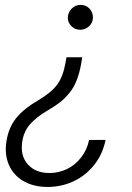

<svg xmlns="http://www.w3.org/2000/svg" viewBox="-20 -571 538 783"><path d="M315.3 -337.4 311.8 -315.3Q304.7 -274.5 293.1 -244.7Q281.6 -214.8 263.3 -192.3Q245 -169.7 224.8 -153.9Q204.5 -138.1 173.3 -120Q127.1 -92.7 101.9 -63.6Q76.7 -34.4 70.7 7.1Q62.1 64.3 93.6 99.4Q125 134.6 181.8 134.6Q218.4 134.6 251.6 119.1Q284.8 103.7 309.8 72.4Q334.9 41.2 343.4 -0.4H410.5Q399.1 57.2 364.5 101Q329.9 144.9 280.4 168.1Q230.8 191.4 174.4 191.4Q116.1 191.4 74.8 166.9Q33.4 142.4 15.6 99.8Q-2.1 57.2 6.4 4.3Q15.3 -51.5 46.2 -89.7Q77.1 -127.8 135.7 -161.9Q188.9 -193.2 213.1 -225.9Q237.2 -258.5 247.2 -315.3L251.1 -337.4ZM308.9 -551.1Q330.3 -551.1 344.6 -536.2Q359 -521.3 359 -500Q359 -479 343.6 -464.3Q328.1 -449.6 306.8 -449.6Q285.9 -449.6 271 -464.5Q256 -479.4 256.7 -500Q257.5 -521.3 272.7 -536.2Q288 -551.1 308.9 -551.1Z"/></svg>

Font: Karasuma Gothic
Style: Light Italic
Weight: 300
Italic angle: 9.39998°
Designer: Rasmus Andersson / Ryoko Nishizuka
Foundry: rsms
Version: Version 1.00